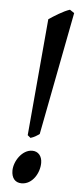

<svg xmlns="http://www.w3.org/2000/svg" viewBox="-52 -731 323 776"><g transform="rotate(5 109.0 -343.0)"><path d="M218 -689 200 -701C174 -693 135 -668 116 -655L74 -181L86 -171C102 -176 109 -181 122 -190ZM138 -74C138 -102 122 -120 98 -120C57 -120 25 -71 25 -33C25 -4 39 15 66 15C110 15 138 -33 138 -74Z"/></g></svg>

Font: Oxford Ugaritic Clay
Style: Regular
Weight: 400
Designer: Jacob Thomas
Foundry: Bengal Creative Media Limited
Version: Version 1.000